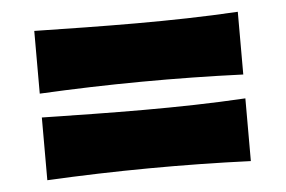

<svg xmlns="http://www.w3.org/2000/svg" viewBox="-35 -574 644 433"><g transform="rotate(-5 286.5 -357.5)"><path d="M517 -528C364 -519 209 -522 56 -525V-383C210 -391 364 -392 517 -386ZM517 -332C364 -323 209 -326 56 -329V-187C210 -195 364 -196 517 -190Z"/></g></svg>

Font: Galindo
Style: Regular
Weight: 400
Designer: Astigmatic (AOETI)
Foundry: Astigmatic (AOETI)
Version: Version 1.000